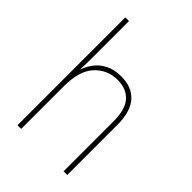

<svg xmlns="http://www.w3.org/2000/svg" viewBox="-222 -858 957 957"><g transform="rotate(45 256.5 -380.0)"><path d="M109 -495Q109 -472 108.5 -455.5Q108 -439 107 -420H109Q119 -449 139.5 -476Q160 -503 194 -520.5Q228 -538 278 -538Q352 -538 393 -492.5Q434 -447 434 -353V0H408V-351Q408 -437 373 -475Q338 -513 277 -513Q205 -513 157 -461.5Q109 -410 109 -301V0H83V-760H109Z"/></g></svg>

Font: Noto Sans SemiCondensed Thin
Style: Regular
Weight: 100
Width: 4
Designer: Monotype Design Team
Foundry: Monotype Imaging Inc.
Version: Version 2.013; ttfautohint (v1.8.4.7-5d5b)